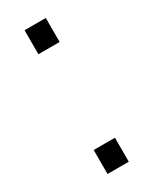

<svg xmlns="http://www.w3.org/2000/svg" viewBox="-142 -550 472 590"><g transform="rotate(-30 93.5 -255.0)"><path d="M55.9 -424.9V-510H131.3V-424.9ZM55.9 0V-85.1H131.3V0Z"/></g></svg>

Font: Saira Thin Condensed
Style: Regular
Weight: 100
Width: 3
Version: Version 1.101